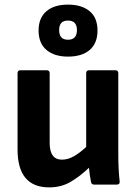

<svg xmlns="http://www.w3.org/2000/svg" viewBox="-20 -799 588 831"><path d="M193 12Q56 12 56 -152V-482Q56 -495 69 -495H182Q195 -495 195 -482V-180Q195 -108 248 -108Q274 -108 299.5 -122.5Q325 -137 353 -163V-482Q353 -495 366 -495H479Q492 -495 492 -482V-127Q492 -97 493.5 -68.5Q495 -40 498 -13Q499 0 485 0H388Q376 0 374 -11Q368 -40 365 -73Q329 -38 287.5 -13Q246 12 193 12ZM274 -554Q215 -554 181 -583Q147 -612 147 -667Q147 -721 180.5 -750Q214 -779 274 -779Q334 -779 368 -750.5Q402 -722 402 -667Q402 -612 368.5 -583Q335 -554 274 -554ZM274 -627Q313 -627 313 -669Q313 -710 274 -710Q236 -710 236 -669Q236 -627 274 -627Z"/></svg>

Font: Sofia Sans ExtraBold
Style: Regular
Weight: 800
Designer: Botio Nikoltchev, Ani Petrova
Foundry: lettersoup
Version: Version 4.101; ttfautohint (v1.8.4.7-5d5b)